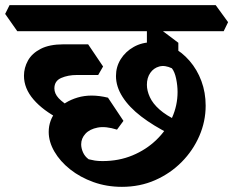

<svg xmlns="http://www.w3.org/2000/svg" viewBox="-67 -659 905 745"><path d="M406 66Q347 66 295.5 47.5Q244 29 205 -2Q166 -33 144 -71Q122 -109 122 -147Q122 -193 152 -229Q182 -265 234 -280.5Q286 -296 352 -280L412 -190L387 -156Q343 -170 312 -164Q281 -158 264.5 -140Q248 -122 248 -99Q248 -84 255 -68Q262 -52 277 -41Q289 -38 301 -36Q313 -34 331 -34Q394 -34 447 -56Q500 -78 539.5 -116Q579 -154 600.5 -202Q622 -250 622 -302Q622 -327 616.5 -353.5Q611 -380 600 -394Q573 -407 551 -401Q529 -395 516 -376Q503 -357 503 -330Q503 -307 514.5 -282Q526 -257 552 -234Q578 -211 620 -191L592 -139Q528 -171 481 -207Q434 -243 408.5 -283Q383 -323 383 -364Q383 -400 401.5 -429.5Q420 -459 452 -477Q484 -495 524 -495Q565 -495 602 -476Q639 -457 668.5 -423Q698 -389 714.5 -344.5Q731 -300 731 -249Q731 -188 706.5 -131.5Q682 -75 638 -30.5Q594 14 535 40Q476 66 406 66ZM166 -196Q100 -230 63 -273Q26 -316 26 -365Q26 -396 41.5 -424Q57 -452 91 -469.5Q125 -487 179 -487H275L333 -401L314 -368H231Q197 -368 170.5 -356.5Q144 -345 144 -316Q144 -296 160.5 -278Q177 -260 220 -234ZM0 -538 -47 -605 -30 -639H770L818 -573L801 -538ZM625 -397 503 -423V-581L536 -560L625 -493Z"/></svg>

Font: Eczar SemiBold
Style: Regular
Weight: 600
Designer: Vaibhav Singh
Foundry: Rosetta Type Foundry
Version: Version 2.000